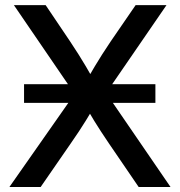

<svg xmlns="http://www.w3.org/2000/svg" viewBox="-20 -748 720 768"><path d="M76.2 -336.4V-411.1H601.6V-336.4ZM17.6 0 306.6 -412.6V-331.1L35.6 -727.5H162.6L260.3 -582.5Q279.3 -554.2 294.4 -530Q309.6 -505.9 323.5 -482.4Q337.4 -459 352.5 -432.1H329.6Q344.7 -458.5 358.9 -482.2Q373 -505.9 388.4 -530Q403.8 -554.2 422.9 -582.5L522.5 -727.5H646L377 -335.9V-416L662.1 0H534.7L415 -175.3Q397.9 -200.7 383.8 -222.2Q369.6 -243.7 356.7 -264.9Q343.8 -286.1 329.6 -310.5H350.6Q336.4 -286.6 323.2 -265.4Q310.1 -244.1 295.9 -222.7Q281.7 -201.2 263.7 -175.3L142.6 0Z"/></svg>

Font: Inter 24pt Medium
Style: Regular
Weight: 500
Designer: Rasmus Andersson
Foundry: rsms
Version: Version 4.001;git-66647c0bb